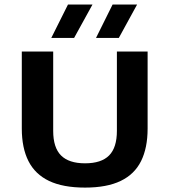

<svg xmlns="http://www.w3.org/2000/svg" viewBox="-20 -823 750 850"><path d="M356.5 7.5Q259 7.5 197.2 -22Q135.5 -51.5 106 -109.8Q76.5 -168 76.5 -254V-595H215.5V-243.5Q215.5 -169.5 250.2 -134.8Q285 -100 356.5 -100Q428.5 -100 463 -134.8Q497.5 -169.5 497.5 -243.5V-595H633.5V-254Q633.5 -168 604.5 -109.8Q575.5 -51.5 514.2 -22Q453 7.5 356.5 7.5ZM405 -655 478.5 -803H587L506 -655ZM207 -655 281 -803H389.5L308 -655Z"/></svg>

Font: Encode Sans SC SemiExpanded SemiBold
Style: Regular
Weight: 600
Width: 6
Designer: Multiple Designers
Foundry: Impallari Type
Version: Version 3.002